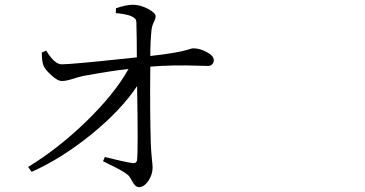

<svg xmlns="http://www.w3.org/2000/svg" viewBox="-20 -772 1540 809"><path d="M565.4 16.6Q549.8 16.6 536.1 -9.8Q527.3 -27.3 519.5 -34.2Q499 -51.8 441.4 -79.1Q422.9 -87.9 414.1 -92.8L421.9 -110.4Q503.9 -89.8 537.1 -85Q555.7 -82 557.6 -98.6Q562.5 -145.5 557.6 -409.2Q490.2 -307.6 365.2 -206.1Q240.2 -104.5 113.3 -47.9L98.6 -68.4Q225.6 -146.5 340.8 -257.8Q462.9 -376 521.5 -481.4Q456.1 -474.6 342.8 -454.1Q335 -453.1 331.1 -452.1Q312.5 -448.2 286.1 -439.5Q257.8 -430.7 242.2 -430.7Q223.6 -429.7 196.3 -455.1Q170.9 -477.5 163.1 -496.1Q156.2 -513.7 156.2 -550.8L174.8 -558.6Q210 -500 241.2 -501Q290 -502 490.2 -523.4Q536.1 -528.3 556.6 -530.3Q556.6 -606.4 554.7 -674.8Q554.7 -687.5 549.3 -693.4Q543.9 -699.2 530.3 -705.1Q509.8 -712.9 467.8 -716.8L468.8 -737.3Q512.7 -752 540 -752Q570.3 -752 604.5 -734.4Q635.7 -716.8 635.7 -704.1Q635.7 -693.4 628.9 -680.7Q620.1 -663.1 618.2 -643.6Q613.3 -596.7 613.3 -536.1Q730.5 -548.8 780.3 -565.4Q789.1 -568.4 793.9 -568.4Q822.3 -568.4 850.6 -552.7Q880.9 -537.1 880.9 -518.6Q880.9 -507.8 874 -501Q867.2 -494.1 856.4 -494.1Q845.7 -494.1 818.4 -495.1Q707 -499 613.3 -491.2Q611.3 -315.4 615.2 -172.9Q616.2 -138.7 620.1 -100.6Q623 -77.1 623 -66.4Q623 -36.1 605 -9.8Q586.9 16.6 565.4 16.6Z"/></svg>

Font: Bpmf GenYo Min R
Style: R
Weight: 400
Foundry: But Ko
Version: Version 1.320